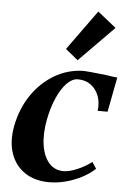

<svg xmlns="http://www.w3.org/2000/svg" viewBox="-56 -841 597 897"><g transform="rotate(5 242.5 -393.0)"><path d="M209 14.8Q140.6 14.8 93.8 -17Q47 -48.8 28.3 -105.1Q9.6 -161.4 23.6 -234Q39.6 -315.2 81.8 -377.8Q124 -440.4 185 -477.3Q246 -514.2 318 -517.2Q329 -517.6 359.8 -514.6Q390.6 -511.6 431 -507.2Q448 -504.6 462 -502.4Q476 -500.2 483.6 -500.8L452.2 -337.2H405.8Q411 -376.4 398.9 -407.9Q386.8 -439.4 361.1 -457.9Q335.4 -476.4 298.8 -475.8Q273 -474.6 248.5 -449Q224 -423.4 204.3 -379Q184.6 -334.6 173.2 -277Q160.2 -208.8 168.3 -155.8Q176.4 -102.8 202.9 -72.7Q229.4 -42.6 270.8 -42.6Q297.2 -42.6 334.1 -58Q371 -73.4 402.2 -97.2L422 -67Q397 -43 361.2 -24.4Q325.4 -5.8 286 4.5Q246.6 14.8 209 14.8ZM291.8 -564.6 233.2 -612.4 368.4 -799.6 455.2 -730.4Z"/></g></svg>

Font: Wittgenstein
Style: Italic
Weight: 400
Italic angle: -11°
Designer: Jörg Drees
Foundry: Jörg Drees
Version: Version 1.500